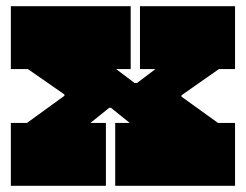

<svg xmlns="http://www.w3.org/2000/svg" viewBox="-20 -600 794 620"><path d="M687 -377 520 -260 566 -318V-263L520 -321L684 -203H739V0H352V-203H399L322 -265L363 -252H308L349 -265L272 -203H322V0H15V-203H67L234 -324L188 -266V-321L234 -263L70 -377H15V-580H402V-377H355L433 -318L391 -332H446L404 -318L482 -377H432V-580H739V-377Z"/></svg>

Font: Hepta Slab ExtraLight Black
Style: Regular
Weight: 900
Version: Version 1.102